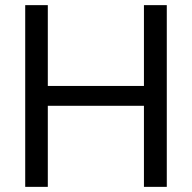

<svg xmlns="http://www.w3.org/2000/svg" viewBox="-20 -727 746 747"><path d="M78.1 -707H166V-392.6H540V-707H628.9V0H540V-315.4H166V0H78.1Z"/></svg>

Font: Pretendard
Style: Regular
Weight: 400
Designer: Base glyphs from Inter by Rasmus Andersson; Hangeul glyphs from Noto Sans CJK(Source Han Sans) by Jang Soo-young and Kan
Foundry: Kil Hyung-jin
Version: Version 1.309